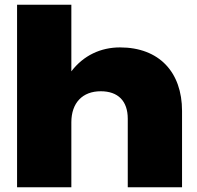

<svg xmlns="http://www.w3.org/2000/svg" viewBox="-20 -790 833 810"><path d="M52 0H281V-274C281 -356 328 -405 405 -405C478 -405 519 -364 519 -289V0H748V-322C748 -485 652 -590 486 -590C405 -590 332 -556 281 -489V-770H52Z"/></svg>

Font: Bounded ExtBd
Style: Regular
Weight: 800
Designer: Vlad Churkin
Version: Version 3.0